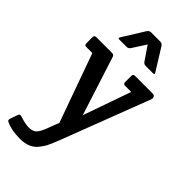

<svg xmlns="http://www.w3.org/2000/svg" viewBox="-303 -811 1121 1121"><g transform="rotate(45 257.0 -250.5)"><path d="M165 -481 282 -117 386 -413H335Q320 -413 320 -428V-480Q320 -495 335 -495H481Q493 -495 497 -488Q501 -481 501 -475.5Q501 -470 499 -465L285 94Q270 132 259.5 152.5Q249 173 230 196Q193 240 121 240Q49 240 3 218Q-5 214 -5 208Q-5 202 -4 199L13 150Q17 137 32 141Q80 157 110.5 157Q141 157 157.5 141.5Q174 126 192 77L217 11L65 -413H15Q0 -413 0 -428V-480Q0 -495 15 -495H146Q161 -495 165 -481ZM181 -580H122Q112 -580 112 -584Q112 -588 115 -593L199 -728Q208 -741 222 -741H298Q312 -741 321 -728L405 -593Q408 -588 408 -584Q408 -580 398 -580H339Q324 -580 316 -592L258 -677L204 -593Q195 -580 181 -580Z"/></g></svg>

Font: Crete Round
Style: Regular
Weight: 400
Designer: Veronika Burian
Foundry: TypeTogether
Version: Version 1.001